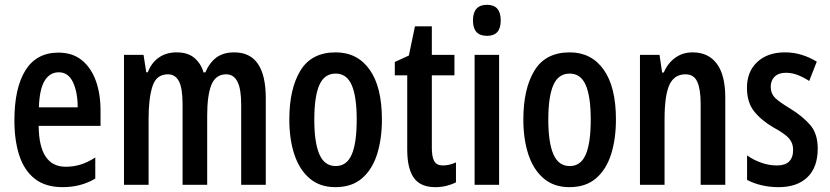

<svg xmlns="http://www.w3.org/2000/svg" viewBox="-20 -770 3457 800"><path d="M223.6 -550.8Q281.7 -550.8 320.6 -519.5Q359.4 -488.3 379.2 -433.8Q398.9 -379.4 398.9 -308.6V-245.6H141.1Q142.6 -75.2 253.9 -75.2Q285.2 -75.2 314.7 -84Q344.2 -92.8 377 -113.8V-25.9Q317.4 9.8 240.7 9.8Q169.4 9.8 125 -25.1Q80.6 -60.1 60.3 -122.6Q40 -185.1 40 -267.6Q40 -403.8 86.2 -477.3Q132.3 -550.8 223.6 -550.8ZM225.1 -468.8Q187.5 -468.8 166 -433.6Q144.5 -398.4 142.1 -322.8H303.7Q303.7 -385.7 284.2 -427.2Q264.6 -468.8 225.1 -468.8Z M956.1 -551.8Q1087.4 -551.8 1087.4 -360.8V0H984.9V-335Q984.9 -400.4 969 -430.4Q953.1 -460.4 922.9 -460.4Q878.9 -460.4 861.1 -417Q843.3 -373.5 843.3 -289.1V0H740.7V-336.4Q740.7 -402.3 725.6 -431.4Q710.4 -460.4 679.7 -460.4Q631.3 -460.4 615.2 -410.2Q599.1 -359.9 599.1 -274.4V0H496.6V-541.5H578.1L589.4 -468.8H595.7Q610.8 -508.3 641.6 -530Q672.4 -551.8 716.3 -551.8Q763.2 -551.8 790.5 -528.1Q817.9 -504.4 828.1 -468.3H835.4Q853.5 -509.8 882.3 -530.8Q911.1 -551.8 956.1 -551.8Z M1571.3 -272Q1571.3 -191.4 1551.3 -127.7Q1531.2 -64 1488.5 -27.1Q1445.8 9.8 1377.4 9.8Q1312.5 9.8 1269.8 -26.9Q1227.1 -63.5 1206.3 -127Q1185.5 -190.4 1185.5 -272Q1185.5 -399.9 1231.7 -475.8Q1277.8 -551.8 1378.9 -551.8Q1468.8 -551.8 1520 -480Q1571.3 -408.2 1571.3 -272ZM1289.6 -271Q1289.6 -175.8 1310.8 -127Q1332 -78.1 1378.9 -78.1Q1424.8 -78.1 1445.6 -126.2Q1466.3 -174.3 1466.3 -272Q1466.3 -367.2 1445.6 -415.3Q1424.8 -463.4 1378.4 -463.4Q1331.5 -463.4 1310.5 -415.5Q1289.6 -367.7 1289.6 -271Z M1825.7 -80.6Q1851.6 -80.6 1879.9 -93.3V-10.3Q1861.8 -1 1840.1 4.4Q1818.4 9.8 1793.5 9.8Q1731.9 9.8 1704.3 -29.1Q1676.8 -67.9 1676.8 -147V-456.1H1625V-511.7L1683.6 -538.6L1709 -660.2H1779.3V-541.5H1873.5V-456.1H1779.3V-153.8Q1779.3 -116.7 1789.3 -98.6Q1799.3 -80.6 1825.7 -80.6Z M2009.3 -750Q2066.4 -750 2066.4 -684.6Q2066.4 -620.6 2009.3 -620.6Q1950.7 -620.6 1950.7 -684.6Q1950.7 -750 2009.3 -750ZM2059.6 -541.5V0H1957.5V-541.5Z M2546.4 -272Q2546.4 -191.4 2526.4 -127.7Q2506.3 -64 2463.6 -27.1Q2420.9 9.8 2352.5 9.8Q2287.6 9.8 2244.9 -26.9Q2202.1 -63.5 2181.4 -127Q2160.6 -190.4 2160.6 -272Q2160.6 -399.9 2206.8 -475.8Q2252.9 -551.8 2354 -551.8Q2443.8 -551.8 2495.1 -480Q2546.4 -408.2 2546.4 -272ZM2264.6 -271Q2264.6 -175.8 2285.9 -127Q2307.1 -78.1 2354 -78.1Q2399.9 -78.1 2420.7 -126.2Q2441.4 -174.3 2441.4 -272Q2441.4 -367.2 2420.7 -415.3Q2399.9 -463.4 2353.5 -463.4Q2306.6 -463.4 2285.6 -415.5Q2264.6 -367.7 2264.6 -271Z M2865.7 -551.8Q2931.6 -551.8 2966.8 -504.4Q3002 -457 3002 -363.8V0H2899.4V-337.4Q2899.4 -398.4 2885.3 -429.4Q2871.1 -460.4 2836.4 -460.4Q2789.6 -460.4 2769.3 -416.7Q2749 -373 2749 -272.9V0H2646.5V-541.5H2728L2738.8 -467.8H2745.6Q2762.7 -507.3 2793.7 -529.5Q2824.7 -551.8 2865.7 -551.8Z M3387.2 -150.9Q3387.2 -72.8 3344.2 -31.5Q3301.3 9.8 3224.6 9.8Q3186 9.8 3152.6 1.7Q3119.1 -6.3 3092.8 -20.5V-122.6Q3116.7 -105 3149.9 -92.8Q3183.1 -80.6 3217.3 -80.6Q3284.7 -80.6 3284.7 -146Q3284.7 -173.3 3267.8 -193.1Q3251 -212.9 3202.1 -239.3Q3151.9 -268.6 3122.1 -306.2Q3092.3 -343.8 3092.3 -404.3Q3092.3 -471.7 3135.3 -511.7Q3178.2 -551.8 3250.5 -551.8Q3287.1 -551.8 3319.8 -541.7Q3352.5 -531.7 3383.3 -513.2L3351.6 -432.6Q3329.6 -447.3 3304.9 -457Q3280.3 -466.8 3254.9 -466.8Q3224.6 -466.8 3208 -450.9Q3191.4 -435.1 3191.4 -408.2Q3191.4 -380.9 3208.5 -363.3Q3225.6 -345.7 3274.4 -316.4Q3324.2 -285.6 3355.7 -249.5Q3387.2 -213.4 3387.2 -150.9Z"/></svg>

Font: Open Sans Condensed SemiBold
Style: Regular
Weight: 600
Width: 3
Designer: Monotype Design Team
Foundry: Monotype Imaging Inc.
Version: Version 3.000; ttfautohint (v1.8.4)